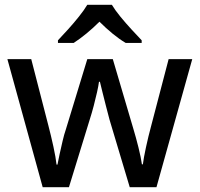

<svg xmlns="http://www.w3.org/2000/svg" viewBox="-20 -786 837 805"><path d="M439 -285Q432 -312 424 -342.5Q416 -373 409.5 -400Q403 -427 399 -443H395Q393 -427 387 -400Q381 -373 373 -342.5Q365 -312 356 -284L269 -1H159L11 -538H111L183 -259Q194 -217 204 -171Q214 -125 217 -96H221Q224 -113 230 -140Q236 -167 242.5 -195Q249 -223 256 -243L346 -538H453L540 -243Q550 -210 560.5 -168Q571 -126 575 -97H579Q582 -122 592 -168.5Q602 -215 614 -259L687 -538H786L636 -1H524ZM449 -766Q462 -744 484.5 -716.5Q507 -689 531.5 -662.5Q556 -636 574 -617V-606H507Q480 -622 452 -645Q424 -668 397 -695Q370 -668 342.5 -645.5Q315 -623 289 -606H223V-617Q242 -637 265.5 -663Q289 -689 311 -716.5Q333 -744 346 -766Z"/></svg>

Font: Noto Sans Kayah Li Medium
Style: Regular
Weight: 500
Designer: Monotype Design Team, Sérgio Martins
Foundry: Monotype Imaging Inc.
Version: Version 2.002; ttfautohint (v1.8.4.7-5d5b)